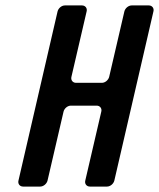

<svg xmlns="http://www.w3.org/2000/svg" viewBox="-20 -687 586 707"><path d="M65 0H128C140 0 152 -10 155 -22L214 -276C217 -288 229 -298 241 -298H336C348 -298 356 -288 353 -276L294 -22C291 -10 299 0 311 0H374C386 0 398 -10 401 -22L545 -645C548 -657 540 -667 528 -667H465C453 -667 441 -657 438 -645L382 -404C379 -392 367 -382 355 -382H260C248 -382 240 -392 243 -404L299 -645C302 -657 294 -667 282 -667H219C207 -667 195 -657 192 -645L48 -22C45 -10 53 0 65 0Z"/></svg>

Font: DIN Rundschrift
Style: MittelKursiv
Weight: 400
Version: Version 1.027